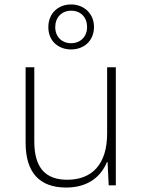

<svg xmlns="http://www.w3.org/2000/svg" viewBox="-20 -832 640 862"><path d="M299 -610C357 -610 402 -649 402 -711C402 -771 357 -812 299 -812C241 -812 197 -772 197 -710C197 -646 244 -610 299 -610ZM299 -638C258 -638 228 -667 228 -710C228 -753 256 -784 300 -784C343 -784 371 -753 371 -711C371 -668 342 -638 299 -638ZM277 10C379 10 435 -43 460 -104H463L468 0H500V-530H461V-233C461 -93 392 -25 282 -25C184 -25 134 -79 134 -197V-530H95V-191C95 -59 156 10 277 10Z"/></svg>

Font: Noto Sans Mono ExtraLight
Style: Regular
Weight: 200
Designer: Monotype Design Team
Foundry: Monotype Imaging Inc.
Version: Version 2.014